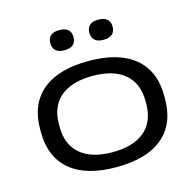

<svg xmlns="http://www.w3.org/2000/svg" viewBox="-101 -770 903 888"><g transform="rotate(-15 351.0 -325.5)"><path d="M351 14.5Q206 14.5 130 -49.2Q54 -113 54 -233.5V-246.5Q54 -366 130.2 -429.8Q206.5 -493.5 351.5 -493.5Q496 -493.5 572.2 -429.8Q648.5 -366 648.5 -246.5V-233.5Q648.5 -113 572.2 -49.2Q496 14.5 351 14.5ZM351.5 -57Q451 -57 504.8 -102.5Q558.5 -148 558.5 -233.5V-246.5Q558.5 -331.5 505 -376.8Q451.5 -422 351 -422Q251.5 -422 197.8 -376.8Q144 -331.5 144 -246.5V-233.5Q144 -148 197.8 -102.5Q251.5 -57 351.5 -57ZM257.5 -570Q229.5 -570 216 -582.8Q202.5 -595.5 202.5 -617.5V-619.5Q202.5 -641.5 216 -654Q229.5 -666.5 257.5 -666.5Q286 -666.5 299.8 -654Q313.5 -641.5 313.5 -619.5V-617.5Q313.5 -595 299.8 -582.5Q286 -570 257.5 -570ZM444.5 -570Q416.5 -570 403 -582.8Q389.5 -595.5 389.5 -617.5V-619.5Q389.5 -641.5 403 -654Q416.5 -666.5 444.5 -666.5Q473 -666.5 486.8 -654Q500.5 -641.5 500.5 -619.5V-617.5Q500.5 -595 486.8 -582.5Q473 -570 444.5 -570Z"/></g></svg>

Font: Anek Gujarati Expanded
Style: Regular
Weight: 400
Width: 7
Designer: Mrunmayee Ghaisas (Gujarati), Yesha Goshar (Latin)
Foundry: Ek Type
Version: Version 1.003